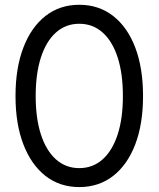

<svg xmlns="http://www.w3.org/2000/svg" viewBox="-20 -759 653 791"><path d="M306.6 11.7Q226.1 11.7 167.2 -34.4Q108.4 -80.6 76.2 -164.6Q43.9 -248.5 43.9 -363.3Q43.9 -478.5 76.2 -562.7Q108.4 -647 167.2 -693.1Q226.1 -739.3 306.6 -739.3Q387.2 -739.3 446.3 -693.1Q505.4 -647 537.4 -562.7Q569.3 -478.5 569.3 -363.3Q569.3 -248.5 537.4 -164.6Q505.4 -80.6 446.3 -34.4Q387.2 11.7 306.6 11.7ZM306.6 -66.4Q362.3 -66.4 402.6 -102.3Q442.9 -138.2 464.6 -204.6Q486.3 -271 486.3 -363.3Q486.3 -456.1 464.6 -522.7Q442.9 -589.4 402.6 -625.2Q362.3 -661.1 306.6 -661.1Q251 -661.1 210.7 -625.2Q170.4 -589.4 148.7 -522.7Q127 -456.1 127 -363.3Q127 -271 148.7 -204.6Q170.4 -138.2 210.7 -102.3Q251 -66.4 306.6 -66.4Z"/></svg>

Font: Inter Khmer Looped
Style: Regular
Weight: 400
Designer: Rasmus Andersson, Sovichet Tep
Foundry: Anagata Design
Version: Version 1.000